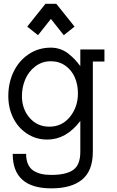

<svg xmlns="http://www.w3.org/2000/svg" viewBox="-20 -736 627 1026"><path d="M183.1 -547.9 125.5 -593.8 223.1 -715.8H280.8L378.4 -593.8L320.8 -547.9L252 -634.8ZM254.4 198.7Q333 198.7 371.1 172.1Q409.2 145.5 409.2 74.7V-89.8Q334 9.8 232.9 9.8Q171.9 9.8 123.8 -22.2Q75.7 -54.2 50 -106.9Q24.4 -159.7 24.4 -222.7Q24.4 -292.5 52 -351.1Q79.6 -409.7 132.1 -445.6Q184.6 -481.4 252 -481.4Q278.3 -481.4 302.5 -472.9Q326.7 -464.4 346.7 -448.2Q366.7 -432.1 380.4 -417.5Q394 -402.8 409.2 -382.8V-471.7H538.1V-407.2H476.1V74.7Q476.1 176.3 419.2 223.4Q362.3 270.5 254.4 270.5Q47.9 270.5 47.9 86.4H119.6Q119.6 118.7 129.6 141.1Q139.6 163.6 158.7 175.8Q177.7 188 200.9 193.4Q224.1 198.7 254.4 198.7ZM97.2 -222.2Q97.2 -153.8 138.2 -106.4Q179.2 -59.1 243.7 -59.1Q311.5 -59.1 354 -111.8Q396.5 -164.6 396.5 -237.3Q396.5 -284.2 379.6 -322.8Q362.8 -361.3 329.3 -385Q295.9 -408.7 251.5 -408.7Q205.1 -408.7 169.2 -381.6Q133.3 -354.5 115.2 -312.5Q97.2 -270.5 97.2 -222.2Z"/></svg>

Font: Eligible
Style: Regular
Weight: 500
Version: Version 1.1